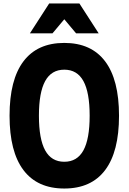

<svg xmlns="http://www.w3.org/2000/svg" viewBox="-20 -1066 740 1105"><path d="M350 19Q195 19 115 -87Q35 -193 35 -400Q35 -607 115 -713Q195 -819 350 -819Q505 -819 585 -713Q665 -607 665 -400Q665 -193 585 -87Q505 19 350 19ZM350 -135Q424 -135 460 -200.5Q496 -266 496 -400Q496 -534 460 -599.5Q424 -665 350 -665Q276 -665 240 -599.5Q204 -534 204 -400Q204 -266 240 -200.5Q276 -135 350 -135ZM152 -874 263 -1046H437L548 -874H418L304 -1010H396L282 -874Z"/></svg>

Font: Martian Mono
Style: Bold
Weight: 700
Designer: Roman Shamin
Foundry: Evil Martians
Version: Version 1.000